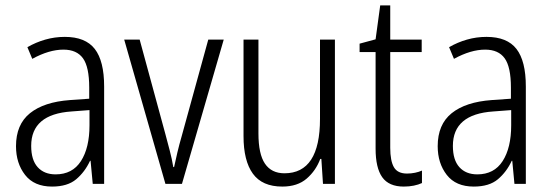

<svg xmlns="http://www.w3.org/2000/svg" viewBox="-20 -678 2030 708"><path d="M219 -542Q295 -542 329.5 -497.5Q364 -453 364 -359V0H322L314 -85H312Q293 -44 261 -17Q229 10 172 10Q106 10 72.5 -33Q39 -76 39 -139Q39 -219 90.5 -260.5Q142 -302 238 -309L309 -314V-355Q309 -431 286 -463Q263 -495 214 -495Q161 -495 99 -461L81 -504Q112 -522 147 -532Q182 -542 219 -542ZM244 -267Q95 -257 95 -140Q95 -88 119 -61.5Q143 -35 185 -35Q247 -35 278.5 -84Q310 -133 310 -216V-272Z M590 0 438 -532H495L590 -183Q598 -153 606 -122.5Q614 -92 619 -62H622Q627 -86 634 -115.5Q641 -145 650 -176L748 -532H805L651 0Z M1215 -532V0H1171L1165 -92H1161Q1145 -49 1111 -19.5Q1077 10 1021 10Q947 10 912.5 -37.5Q878 -85 878 -176V-532H933V-186Q933 -110 957 -74.5Q981 -39 1029 -39Q1160 -39 1160 -240V-532Z M1481 -38Q1496 -38 1510.5 -41Q1525 -44 1536 -49V-3Q1523 3 1506 6.5Q1489 10 1469 10Q1414 10 1389.5 -24.5Q1365 -59 1365 -130V-486H1306V-517L1365 -533L1382 -658H1419V-532H1535V-486H1419V-133Q1419 -85 1432.5 -61.5Q1446 -38 1481 -38Z M1774 -542Q1850 -542 1884.5 -497.5Q1919 -453 1919 -359V0H1877L1869 -85H1867Q1848 -44 1816 -17Q1784 10 1727 10Q1661 10 1627.5 -33Q1594 -76 1594 -139Q1594 -219 1645.5 -260.5Q1697 -302 1793 -309L1864 -314V-355Q1864 -431 1841 -463Q1818 -495 1769 -495Q1716 -495 1654 -461L1636 -504Q1667 -522 1702 -532Q1737 -542 1774 -542ZM1799 -267Q1650 -257 1650 -140Q1650 -88 1674 -61.5Q1698 -35 1740 -35Q1802 -35 1833.5 -84Q1865 -133 1865 -216V-272Z"/></svg>

Font: Noto Sans Georgian Condensed Light
Style: Regular
Weight: 300
Width: 3
Designer: Monotype Design Team, Akaki Razmadze
Foundry: Google LLC
Version: Version 2.005; ttfautohint (v1.8.4.7-5d5b)